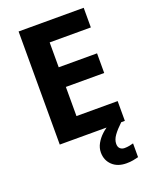

<svg xmlns="http://www.w3.org/2000/svg" viewBox="-172 -807 904 1139"><g transform="rotate(-20 280.0 -237.0)"><path d="M501 0H90V-714H501V-590H241V-433H483V-309H241V-125H501ZM406 111Q406 131 417 141Q428 151 445 151Q461 151 476 148Q491 145 501 142V229Q485 233 467 236.5Q449 240 425 240Q369 240 336 208.5Q303 177 303 128Q303 99 318 72Q333 45 357.5 22.5Q382 0 413 -17L478 0Q444 32 425 58.5Q406 85 406 111Z"/></g></svg>

Font: Noto Sans Javanese
Style: Regular
Weight: 400
Designer: Monotype Design Team
Foundry: Monotype Imaging Inc.
Version: Version 2.004